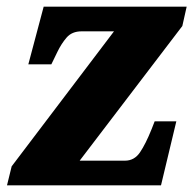

<svg xmlns="http://www.w3.org/2000/svg" viewBox="-20 -556 582 576"><path d="M15 -57 322 -462H225Q196 -462 180 -443.5Q164 -425 152 -400Q140 -375 136 -367L134 -363H65L111 -536H540L527 -478L219 -74H355Q383 -74 400 -99Q417 -124 435 -169L444 -192H509L463 0H1Z"/></svg>

Font: Noto Serif NarrowBlack
Style: Italic
Weight: 900
Width: 4
Italic angle: -12°
Designer: Monotype Design Team
Foundry: Monotype Imaging Inc.
Version: Version 1.001